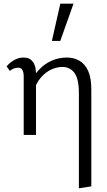

<svg xmlns="http://www.w3.org/2000/svg" viewBox="-20 -731 582 1040"><path d="M407.3 289V-225.2Q407.3 -303.5 383.2 -336Q359.1 -368.4 317.7 -368.4Q288.6 -368.4 257.8 -354.4Q227 -340.5 201.5 -310.9Q175.9 -281.3 161.4 -235.2L129.8 -252.9Q152.7 -310.2 185.2 -346.8Q217.7 -383.4 257.6 -401.3Q297.6 -419.3 341.9 -419.3Q380 -419.3 410 -402.2Q440 -385.1 457.3 -347.4Q474.6 -309.8 474.6 -248.3V278.4ZM108.4 0V-318.1Q108.4 -327.8 106.3 -338.4Q104.2 -349 97.8 -356.7Q91.5 -364.3 78.5 -364.3Q66.7 -364.3 54.9 -359.9Q43.1 -355.6 33.6 -346.7L15.8 -371.6Q33 -392.2 57 -405.7Q80.9 -419.3 107.2 -419.3Q133.5 -419.3 148 -406.8Q162.5 -394.4 168.8 -375.3Q175 -356.3 175 -334V0ZM261 -509.1 306.6 -711H378.1L306.4 -509.1Z"/></svg>

Font: Ysabeau
Style: Bold
Weight: 700
Designer: Christian Thalmann (Catharsis Fonts)
Version: Version 2.000;gftools[0.9.27.dev2+g8671c4b]